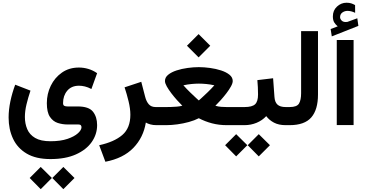

<svg xmlns="http://www.w3.org/2000/svg" viewBox="-20 -908 2654 1393"><path d="M439.5 303.2 520.5 383.3 439.5 464.4 359.4 383.3ZM275.4 303.2 356.4 383.3 275.4 464.4 195.3 383.3ZM346.2 246.1Q240.7 246.1 173.6 206.3Q106.4 166.5 74.5 98.1Q42.5 29.8 42.5 -55.2Q42.5 -111.8 55.2 -172.6Q67.9 -233.4 90.3 -293.5L201.2 -250.5Q184.1 -200.2 172.4 -151.4Q160.6 -102.5 160.6 -59.1Q160.6 -11.2 177.5 28.8Q194.3 68.8 234.9 92.8Q275.4 116.7 346.2 116.7Q419.4 116.7 469.5 99.6Q519.5 82.5 545.4 58.8Q571.3 35.2 571.3 15.1Q571.3 6.3 566.4 0.7Q561.5 -4.9 548.8 -4.9H469.7Q433.6 -4.9 399.2 -15.9Q364.7 -26.9 342.3 -60.1Q319.8 -93.3 319.8 -159.7Q319.8 -227.1 348.4 -285.9Q377 -344.7 429.2 -381.3Q481.4 -418 552.7 -418Q586.9 -418 620.8 -408Q654.8 -397.9 684.6 -377L643.1 -262.2Q618.2 -275.4 595.7 -280.8Q573.2 -286.1 553.2 -286.1Q498.5 -286.1 468 -250Q437.5 -213.9 437.5 -160.2Q437.5 -145 446 -140.4Q454.6 -135.7 470.2 -135.7H543.9Q624.5 -135.7 654.5 -97.7Q684.6 -59.6 684.6 -0.5Q684.6 66.4 645.3 122.6Q606 178.7 530.5 212.4Q455.1 246.1 346.2 246.1Z M1114.7 0Q1090.8 0 1071 -5.4Q1051.3 -10.7 1038.1 -19Q1020.5 89.8 947.3 165.3Q874 240.7 744.6 265.6L699.7 145.5Q808.1 122.1 866.9 71.8Q925.8 21.5 925.8 -75.7Q925.8 -119.6 912.8 -173.1Q899.9 -226.6 883.8 -274.4L1004.9 -314.5L1033.2 -205.6Q1041.5 -172.4 1059.1 -151.9Q1076.7 -131.3 1109.4 -131.3H1128.4V0Z M1420.9 -660.6 1505.4 -576.2 1420.9 -491.7 1336.4 -576.2ZM1422.4 -420.9Q1460.9 -420.9 1503.7 -415Q1546.4 -409.2 1584 -397Q1621.6 -384.8 1645 -365.7Q1668.5 -346.7 1668.5 -320.3Q1668.5 -304.2 1655.5 -280.8Q1642.6 -257.3 1622.6 -231.2Q1602.5 -205.1 1581.1 -181.2Q1559.6 -157.2 1542.5 -140.6Q1564.9 -134.3 1585.9 -132.8Q1606.9 -131.3 1624.5 -131.3H1700.7V0H1625Q1568.8 0 1518.3 -13.2Q1467.8 -26.4 1422.4 -50.3Q1391.1 -34.2 1350.3 -22.9Q1309.6 -11.7 1266.8 -5.9Q1224.1 0 1186 0H1108.9V-131.3H1186.5Q1198.7 -131.3 1219.7 -131.8Q1240.7 -132.3 1263.4 -134.3Q1286.1 -136.2 1302.7 -141.1Q1286.1 -157.2 1264.6 -181.2Q1243.2 -205.1 1223.1 -231.4Q1203.1 -257.8 1189.9 -281.2Q1176.8 -304.7 1176.8 -320.3Q1176.8 -346.7 1200.2 -365.7Q1223.6 -384.8 1261 -397Q1298.3 -409.2 1341.1 -415Q1383.8 -420.9 1422.4 -420.9ZM1422.9 -301.3Q1398.9 -301.3 1369.9 -298.6Q1340.8 -295.9 1310.5 -289.1Q1333 -263.7 1359.1 -238.3Q1385.3 -212.9 1403.8 -196Q1422.4 -179.2 1422.4 -179.2Q1422.4 -179.2 1441.2 -196Q1460 -212.9 1486.3 -238.3Q1512.7 -263.7 1535.2 -289.1Q1505.4 -295.9 1476.1 -298.6Q1446.8 -301.3 1422.9 -301.3Z M1680.2 -131.3H1753.9Q1809.1 -131.3 1830.6 -151.4Q1852.1 -171.4 1852.1 -222.2Q1852.1 -249.5 1850.8 -275.4Q1849.6 -301.3 1847.2 -326.7L1961.4 -340.3L1971.2 -205.6Q1973.6 -167 1992.9 -149.2Q2012.2 -131.3 2053.2 -131.3H2063.5V0H2052.2Q2002.4 0 1968 -18.1Q1933.6 -36.1 1911.6 -65.4Q1882.8 -34.2 1841.6 -17.1Q1800.3 0 1753.9 0H1680.2ZM1857.4 65.4 1938.5 145.5 1857.4 226.6 1777.3 145.5ZM1693.4 65.4 1774.4 145.5 1693.4 226.6 1613.3 145.5Z M2043.9 -131.3H2081.5Q2134.3 -131.3 2149.4 -157Q2164.6 -182.6 2164.6 -231.4V-682.1H2287.1V-222.2Q2287.1 -112.3 2238.5 -56.2Q2189.9 0 2081.1 0H2043.9Z M2430.2 -716.8Q2413.6 -730.5 2404.3 -746.3Q2395 -762.2 2395 -789.1Q2395 -832.5 2425 -860.4Q2455.1 -888.2 2493.7 -888.2Q2513.7 -888.2 2527.6 -883.8Q2541.5 -879.4 2556.2 -871.1L2556.6 -814.9Q2528.8 -829.1 2500.5 -829.1Q2481 -829.1 2464.1 -817.4Q2447.3 -805.7 2447.3 -782.7Q2447.8 -769 2460.4 -757.3Q2473.1 -745.6 2499 -749Q2500 -749 2502.9 -750L2572.3 -775.4L2580.1 -720.2L2387.2 -644L2378.9 -697.3ZM2545.4 -617.7V-0.5H2423.3V-617.7Z"/></svg>

Font: Vazirmatn FD
Style: Bold
Weight: 700
Designer: Saber Rastikerdar
Foundry: Saber Rastikerdar
Version: Version 33.001